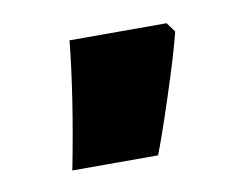

<svg xmlns="http://www.w3.org/2000/svg" viewBox="-38 -864 394 300"><g transform="rotate(-10 159.0 -714.5)"><path d="M252 -800Q244 -767 222.5 -701.5Q201 -636 192 -614H56Q78 -726 87 -815H241Z"/></g></svg>

Font: Noto Sans Armenian Black Cond
Style: Regular
Weight: 900
Width: 3
Designer: Monotype Design team
Foundry: Monotype Imaging Inc.
Version: Version 1.000